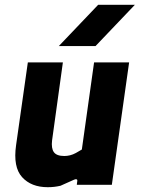

<svg xmlns="http://www.w3.org/2000/svg" viewBox="-20 -770 592 800"><path d="M179 10Q110 10 72 -32Q34 -74 47 -165L96 -510H242L197 -185Q193 -152 204.5 -136Q216 -120 248 -120Q260 -120 272 -123Q284 -126 296 -132.5Q308 -139 321 -147L372 -510H518L446 0H300L302 -16Q303 -22 298.5 -23Q294 -24 288 -21Q274 -15 260 -8.5Q246 -2 232 4Q219 7 206 8.5Q193 10 179 10ZM225 -578 389 -750H542L378 -578Z"/></svg>

Font: Finlandica
Style: Italic
Weight: 400
Italic angle: -8°
Designer: Niklas Ekholm, Juho Hiilivirta, Jaakko Suomalainen
Foundry: Helsinki Type Studio
Version: Version 1.064